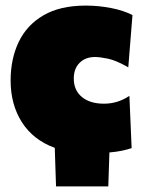

<svg xmlns="http://www.w3.org/2000/svg" viewBox="-20 -537 514 687"><path d="M180.5 130Q179.5 95.5 178.2 60.8Q177 26 176 -8Q99 -36 58.5 -99.5Q18 -163 18 -249Q18 -326.5 47 -387Q76 -447.5 135.5 -482.2Q195 -517 287 -517Q333 -517 377.8 -508.2Q422.5 -499.5 454 -483L439 -296Q395.5 -321 366.5 -327Q337.5 -333 320 -333Q285.5 -333 264.8 -312.2Q244 -291.5 244 -256Q244 -214 273 -190Q302 -166 352 -166Q401.5 -166 443 -194L451 -7Q434.5 -1.5 415 2.5Q395.5 6.5 371.5 8.5Q370.5 39 369.5 69.5Q368.5 100 367.5 130Z"/></svg>

Font: Commissioner Black
Style: Regular
Weight: 900
Designer: Kostas Bartsokas
Foundry: Kostas Bartsokas
Version: Version 1.000; ttfautohint (v1.8.3)